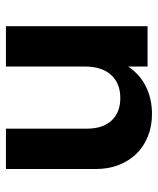

<svg xmlns="http://www.w3.org/2000/svg" viewBox="36 -556 520 631"><g transform="rotate(90 295.5 -240.0)"><path d="M65.5 0V-465.5H198.2V-401.8Q224.1 -440.5 264.3 -460.2Q304.5 -480 354.1 -480Q394.1 -480 427.5 -466.6Q460.9 -453.2 484.8 -428.9Q508.6 -404.5 521.8 -370.5Q535 -336.4 535 -294.5V0H402.3V-266.4Q402.3 -318.6 375.5 -347.3Q348.6 -375.9 301.8 -375.9Q253.2 -375.9 225.7 -345.5Q198.2 -315 198.2 -260V0Z"/></g></svg>

Font: Spartan
Style: Bold
Weight: 700
Designer: Matt Bailey, Mirko Velimirovic
Foundry: Matt Bailey
Version: Version 1.005